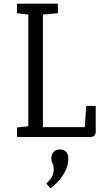

<svg xmlns="http://www.w3.org/2000/svg" viewBox="-20 -750 554 1051"><path d="M73 0V-52L135 -59V-670L73 -678V-730H297V-678L215 -670V-54H444L452 -170H504V-31Q504 0 473 0ZM256 281 234 255Q253 237 263.5 219Q274 201 274 176Q274 159 267.5 145.5Q261 132 261 115Q261 95 273.5 81.5Q286 68 308 68Q330 68 342 81.5Q354 95 354 115Q354 155 337 187.5Q320 220 297.5 243.5Q275 267 256 281Z"/></svg>

Font: Fauna One
Style: Regular
Weight: 400
Designer: Eduardo Rodriguez Tunni
Foundry: Eduardo Rodriguez Tunni
Version: Version 2.001; ttfautohint (v1.8.4.7-5d5b);gftools[0.9.23]